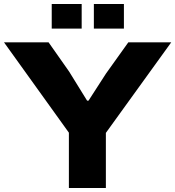

<svg xmlns="http://www.w3.org/2000/svg" viewBox="-24 -941 877 961"><path d="M234.9 -797.9V-920.9H384.8V-797.9ZM445.8 -797.9V-920.9H596.2V-797.9ZM320.8 0V-276.9L-3.9 -729H219.2L321.8 -583L412.1 -437H418.9L506.8 -573.2L618.2 -729H833L505.9 -275.9V0Z"/></svg>

Font: Hubot Sans Expanded
Style: Bold
Weight: 700
Width: 7
Designer: Deni Anggara
Foundry: GitHub
Version: Version 1.001;gftools[0.9.31]